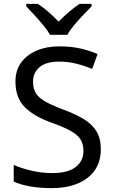

<svg xmlns="http://www.w3.org/2000/svg" viewBox="-20 -964 589 994"><path d="M502 -191Q502 -96 433 -43Q364 10 247 10Q187 10 136 1Q85 -8 51 -24V-110Q87 -94 140.5 -81Q194 -68 251 -68Q331 -68 371.5 -99Q412 -130 412 -183Q412 -218 397 -242Q382 -266 345.5 -286.5Q309 -307 244 -330Q153 -363 106.5 -411Q60 -459 60 -542Q60 -599 89 -639.5Q118 -680 169.5 -702Q221 -724 288 -724Q347 -724 396 -713Q445 -702 485 -684L457 -607Q420 -623 376.5 -634Q333 -645 286 -645Q219 -645 185 -616.5Q151 -588 151 -541Q151 -505 166 -481Q181 -457 215 -438Q249 -419 307 -397Q370 -374 413.5 -347.5Q457 -321 479.5 -284Q502 -247 502 -191ZM239 -784Q226 -807 204 -833.5Q182 -860 158 -886Q134 -912 116 -931V-944H176Q202 -927 230 -903Q258 -879 283 -852Q310 -879 338 -903Q366 -927 392 -944H454V-931Q435 -912 410.5 -886Q386 -860 363.5 -833.5Q341 -807 329 -784Z"/></svg>

Font: Noto Sans Kaithi
Style: Regular
Weight: 400
Designer: Monotype Design Team
Foundry: Monotype Imaging Inc.
Version: Version 2.005; ttfautohint (v1.8.4.7-5d5b)